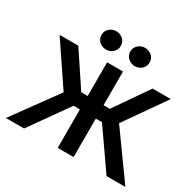

<svg xmlns="http://www.w3.org/2000/svg" viewBox="-191 -1142 1391 1360"><g transform="rotate(30 505.0 -462.0)"><path d="M440 0V-314.5H388L165 0H16.5L279.5 -362L51.5 -700H204.5L387.5 -424.5H440V-700H570V-424.5H621.5L812 -700H960.5L729 -369L993.5 0H839.5L620.5 -314.5H570V0ZM387.5 -774Q356.5 -774 332.5 -794.8Q308.5 -815.5 308.5 -849Q308.5 -871.5 319.5 -888.2Q330.5 -905 348.8 -914.2Q367 -923.5 387.5 -923.5Q418.5 -923.5 442.2 -903Q466 -882.5 466 -849Q466 -826.5 455 -809.8Q444 -793 426 -783.5Q408 -774 387.5 -774ZM623 -774Q592 -774 568 -794.8Q544 -815.5 544 -849Q544 -871 555 -887.8Q566 -904.5 584 -914Q602 -923.5 623 -923.5Q654 -923.5 677.8 -903Q701.5 -882.5 701.5 -849Q701.5 -826.5 690.5 -809.8Q679.5 -793 661.5 -783.5Q643.5 -774 623 -774Z"/></g></svg>

Font: Geologica EX Med
Style: Regular
Weight: 500
Designer: Sindre Bremnes, Frode Helland
Foundry: Monokrom Skriftforlag AS
Version: Version 1.010;gftools[0.9.28]